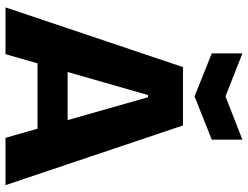

<svg xmlns="http://www.w3.org/2000/svg" viewBox="-124 -798 921 714"><g transform="rotate(90 337.0 -440.5)"><path d="M7 0 229 -660H446L668 0H492L341 -530H333L181 0ZM134 -119V-231H561V-119ZM178 -881 338 -818 499 -881V-767L338 -703L178 -767Z"/></g></svg>

Font: Bricolage Grotesque 72pt ExtraBold
Style: Regular
Weight: 800
Designer: Mathieu Triay
Foundry: Atelier Triay
Version: Version 1.001;gftools[0.9.33.dev8+g029e19f]